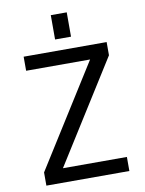

<svg xmlns="http://www.w3.org/2000/svg" viewBox="-100 -1006 816 1077"><g transform="rotate(-10 308.0 -467.0)"><path d="M265.6 -796.9V-935.5H356.4V-796.9ZM183.6 -78.1H547.9V2H75.2V-73.2L439.5 -652.3H75.2V-732.4H547.9V-657.2Z"/></g></svg>

Font: Gen Shin Gothic Regular
Style: Regular
Weight: 400
Designer: [Source Han Sans]
Ryoko NISHIZUKA  (kana & ideographs); Paul D. Hunt (Latin, Greek & Cyrillic); Wenlong ZHANG  (bopomofo
Version: Version 1.002.20150607